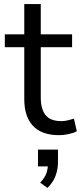

<svg xmlns="http://www.w3.org/2000/svg" viewBox="-20 -655 397 943"><path d="M271 8.9Q184.6 8.9 141.9 -36.9Q99.2 -82.7 99.2 -168.2V-423.1H3.7V-486.3H99.2V-635H180.2V-486.3H334.1V-423.1H180.2V-176.3Q180.2 -119.3 203.9 -89.7Q227.5 -60.1 282 -60.1Q298.1 -60.1 313.9 -64.2Q329.7 -68.2 343 -72.2L357.3 -10.4Q344 -2.5 318.9 3.2Q293.8 8.9 271 8.9ZM213.1 267.9 177.2 242.3Q199.7 218.2 207.5 196.9Q215.2 175.6 215.2 151.5L235.9 162.3H166.6V79.9H264.8V140Q264.8 177.3 252.3 209.7Q239.8 242 213.1 267.9Z"/></svg>

Font: Nunito Sans 12pt ExtraLight
Style: Regular
Weight: 200
Designer: Vernon Adams
Foundry: Vernon Adams
Version: Version 3.101;gftools[0.9.27]